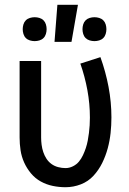

<svg xmlns="http://www.w3.org/2000/svg" viewBox="-20 -775 540 803"><path d="M254 8Q227 8 200.5 2.5Q174 -3 150.5 -16Q127 -29 109.5 -50Q92 -71 81 -95.5Q70 -120 66 -146.5Q62 -173 62 -200V-520H152V-200Q152 -185 154 -169.5Q156 -154 161 -139Q166 -124 174.5 -111Q183 -98 195.5 -89Q208 -80 223.5 -76Q239 -72 254 -72Q270 -72 285 -79.5Q300 -87 310 -99Q320 -111 327 -126Q334 -141 339 -156Q344 -171 347 -187Q350 -203 352 -219Q354 -235 355 -251Q356 -267 356 -283Q356 -341 345.5 -398Q335 -455 316 -509L400 -536Q422 -475 434 -411.5Q446 -348 446 -284Q446 -251 442.5 -218.5Q439 -186 430.5 -154.5Q422 -123 407.5 -93.5Q393 -64 371 -40Q349 -16 318 -4Q287 8 254 8ZM375 -603Q365 -603 355 -606Q345 -609 338 -616Q331 -623 328 -633Q325 -643 325 -653Q325 -663 328 -673Q331 -683 338 -690Q345 -697 355 -700Q365 -703 375 -703Q385 -703 395 -700Q405 -697 412 -690Q419 -683 422 -673Q425 -663 425 -653Q425 -643 422 -633Q419 -623 412 -616Q405 -609 395 -606Q385 -603 375 -603ZM125 -603Q115 -603 105 -606Q95 -609 88 -616Q81 -623 78 -633Q75 -643 75 -653Q75 -663 78 -673Q81 -683 88 -690Q95 -697 105 -700Q115 -703 125 -703Q135 -703 145 -700Q155 -697 162 -690Q169 -683 172 -673Q175 -663 175 -653Q175 -643 172 -633Q169 -623 162 -616Q155 -609 145 -606Q135 -603 125 -603ZM208 -600 220 -755H306L279 -600Z"/></svg>

Font: Iosevka Medium
Style: Regular
Weight: 500
Monospace: yes
Designer: Belleve Invis
Foundry: Belleve Invis
Version: Version 32.5.0; ttfautohint (v1.8.4)